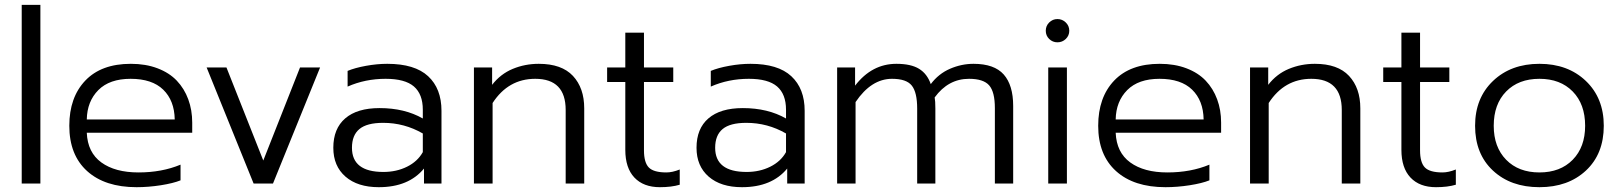

<svg xmlns="http://www.w3.org/2000/svg" viewBox="-20 -759 6702 794"><path d="M69.8 0V-738.8H147V0Z M544.9 15.1Q414.1 15.1 340.3 -51.5Q266.6 -118.2 266.6 -238.8Q266.6 -356.4 332.8 -425.8Q398.9 -495.1 521 -495.1Q582.5 -495.1 631.3 -476.6Q680.2 -458 711.2 -425.3Q742.2 -392.6 758.5 -348.4Q774.9 -304.2 774.9 -252V-210H338.9Q342.3 -128.4 399.2 -87.2Q456.1 -45.9 552.7 -45.9Q649.4 -45.9 726.6 -78.1V-13.2Q696.3 -1 645 7.1Q593.8 15.1 544.9 15.1ZM338.9 -265.1H702.6Q701.2 -343.3 655 -388.2Q608.9 -433.1 520 -433.1Q433.1 -433.1 386.7 -386.5Q340.3 -339.8 338.9 -265.1Z M1028.8 0 834.5 -480H916.5L1068.8 -95.2L1220.7 -480H1303.7L1108.9 0Z M1546.4 15.1Q1459 15.1 1408.7 -28.6Q1358.4 -72.3 1358.4 -147.9Q1358.4 -227.1 1407.7 -269.5Q1457 -312 1549.8 -312Q1653.3 -312 1728.5 -269V-305.2Q1728.5 -369.6 1691.7 -401.4Q1654.8 -433.1 1574.7 -433.1Q1490.2 -433.1 1417.5 -400.9V-465.8Q1447.8 -478.5 1493.7 -486.8Q1539.6 -495.1 1581.5 -495.1Q1695.3 -495.1 1750.5 -443.8Q1805.7 -392.6 1805.7 -300.8V0H1733.4V-62Q1669.9 15.1 1546.4 15.1ZM1565.4 -47.9Q1619.6 -47.9 1663.3 -69.6Q1707 -91.3 1728.5 -129.9V-207Q1652.3 -251 1564.5 -251Q1497.1 -251 1466.3 -225.3Q1435.5 -199.7 1435.5 -147.9Q1435.5 -47.9 1565.4 -47.9Z M1939.9 0V-480H2015.1V-408.2Q2049.8 -453.1 2100.3 -474.1Q2150.9 -495.1 2208 -495.1Q2302.7 -495.1 2349.4 -445.1Q2396 -395 2396 -311V0H2319.3V-304.2Q2319.3 -433.1 2193.4 -433.1Q2082 -433.1 2017.1 -333V0Z M2709 15.1Q2641.1 15.1 2603.5 -24.7Q2565.9 -64.5 2565.9 -139.2V-419.9H2490.7V-480H2565.9V-624H2643.1V-480H2764.2V-419.9H2643.1V-137.2Q2643.1 -86.9 2663.1 -66.4Q2683.1 -45.9 2735.8 -45.9Q2760.7 -45.9 2791 -58.1V4.9Q2756.8 15.1 2709 15.1Z M3048.3 15.1Q2960.9 15.1 2910.6 -28.6Q2860.4 -72.3 2860.4 -147.9Q2860.4 -227.1 2909.7 -269.5Q2959 -312 3051.8 -312Q3155.3 -312 3230.5 -269V-305.2Q3230.5 -369.6 3193.6 -401.4Q3156.7 -433.1 3076.7 -433.1Q2992.2 -433.1 2919.4 -400.9V-465.8Q2949.7 -478.5 2995.6 -486.8Q3041.5 -495.1 3083.5 -495.1Q3197.3 -495.1 3252.4 -443.8Q3307.6 -392.6 3307.6 -300.8V0H3235.4V-62Q3171.9 15.1 3048.3 15.1ZM3067.4 -47.9Q3121.6 -47.9 3165.3 -69.6Q3209 -91.3 3230.5 -129.9V-207Q3154.3 -251 3066.4 -251Q2999 -251 2968.3 -225.3Q2937.5 -199.7 2937.5 -147.9Q2937.5 -47.9 3067.4 -47.9Z M3441.9 0V-480H3516.1V-404.8Q3585.4 -495.1 3687 -495.1Q3747.1 -495.1 3780.8 -474.4Q3814.5 -453.6 3829.1 -411.1Q3861.3 -454.1 3908.7 -474.6Q3956.1 -495.1 4005.9 -495.1Q4091.8 -495.1 4130.9 -450.9Q4169.9 -406.7 4169.9 -320.8V0H4094.2V-312Q4094.2 -378.9 4070.6 -406Q4046.9 -433.1 3987.3 -433.1Q3901.4 -433.1 3845.2 -356Q3848.1 -341.8 3848.1 -310.1V0H3772.9V-310.1Q3772.9 -377 3750.7 -405Q3728.5 -433.1 3668.9 -433.1Q3583 -433.1 3518.1 -336.9V0Z M4387.5 -597.9Q4373 -584 4353 -584Q4333 -584 4318.8 -597.9Q4304.7 -611.8 4304.7 -631.8Q4304.7 -651.9 4318.8 -666Q4333 -680.2 4353 -680.2Q4373 -680.2 4387.5 -666Q4401.9 -651.9 4401.9 -631.8Q4401.9 -611.8 4387.5 -597.9ZM4314.9 0V-480H4392.1V0Z M4799.8 15.1Q4668.9 15.1 4595.2 -51.5Q4521.5 -118.2 4521.5 -238.8Q4521.5 -356.4 4587.6 -425.8Q4653.8 -495.1 4775.9 -495.1Q4837.4 -495.1 4886.2 -476.6Q4935.1 -458 4966.1 -425.3Q4997.1 -392.6 5013.4 -348.4Q5029.8 -304.2 5029.8 -252V-210H4593.8Q4597.2 -128.4 4654.1 -87.2Q4710.9 -45.9 4807.6 -45.9Q4904.3 -45.9 4981.4 -78.1V-13.2Q4951.2 -1 4899.9 7.1Q4848.6 15.1 4799.8 15.1ZM4593.8 -265.1H4957.5Q4956.1 -343.3 4909.9 -388.2Q4863.8 -433.1 4774.9 -433.1Q4688 -433.1 4641.6 -386.5Q4595.2 -339.8 4593.8 -265.1Z M5149.4 0V-480H5224.6V-408.2Q5259.3 -453.1 5309.8 -474.1Q5360.4 -495.1 5417.5 -495.1Q5512.2 -495.1 5558.8 -445.1Q5605.5 -395 5605.5 -311V0H5528.8V-304.2Q5528.8 -433.1 5402.8 -433.1Q5291.5 -433.1 5226.6 -333V0Z M5918.5 15.1Q5850.6 15.1 5813 -24.7Q5775.4 -64.5 5775.4 -139.2V-419.9H5700.2V-480H5775.4V-624H5852.5V-480H5973.6V-419.9H5852.5V-137.2Q5852.5 -86.9 5872.6 -66.4Q5892.6 -45.9 5945.3 -45.9Q5970.2 -45.9 6000.5 -58.1V4.9Q5966.3 15.1 5918.5 15.1Z M6080.1 -238.8Q6080.1 -353.5 6154.3 -424.3Q6228.5 -495.1 6346.2 -495.1Q6463.9 -495.1 6538.1 -424.3Q6612.3 -353.5 6612.3 -238.8Q6612.3 -122.6 6538.6 -53.7Q6464.8 15.1 6346.2 15.1Q6227.5 15.1 6153.8 -53.7Q6080.1 -122.6 6080.1 -238.8ZM6535.2 -238.8Q6535.2 -328.1 6483.9 -380.6Q6432.6 -433.1 6346.2 -433.1Q6259.8 -433.1 6208.5 -380.6Q6157.2 -328.1 6157.2 -238.8Q6157.2 -150.9 6208.5 -98.4Q6259.8 -45.9 6346.2 -45.9Q6432.6 -45.9 6483.9 -98.4Q6535.2 -150.9 6535.2 -238.8Z"/></svg>

Font: Prompt Light
Style: Regular
Weight: 300
Designer: Katatrad Team
Foundry: CadsonDemak
Version: Version 1.000;PS 001.000;hotconv 1.0.88;makeotf.lib2.5.64775